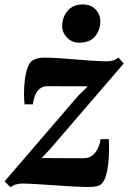

<svg xmlns="http://www.w3.org/2000/svg" viewBox="-36 -808 562 841"><path d="M348.5 -429.5Q334.5 -430 316.5 -430Q298.5 -430 278.5 -430Q258.5 -430 239 -430.2Q219.5 -430.5 202.2 -430.5Q185 -430.5 173 -430.5Q151.5 -430.5 138 -419.2Q124.5 -408 117.5 -389.8Q110.5 -371.5 108.5 -351H71.5Q69.5 -367.5 69.2 -395.8Q69 -424 72.5 -455.2Q76 -486.5 84.8 -511.2Q93.5 -536 108.5 -544.5Q114 -548 126.2 -551.8Q138.5 -555.5 156.5 -555.5Q183.5 -555.5 220.8 -553.2Q258 -551 297.8 -547.5Q337.5 -544 372.8 -541.8Q408 -539.5 430.5 -539.5Q447.5 -539.5 459.8 -543.2Q472 -547 482.5 -556L506 -530L185.5 -157.5L146.5 -115.5Q166 -115.5 188.8 -115.5Q211.5 -115.5 235.8 -115.2Q260 -115 284.5 -115Q309 -115 332.5 -115Q361.5 -115 380.8 -139.2Q400 -163.5 404.5 -198.5H440.5Q442 -179 441.8 -150.2Q441.5 -121.5 438.2 -91.2Q435 -61 427.5 -36.5Q420 -12 406.5 -1Q400 5 386.8 8Q373.5 11 352 11Q324 11 283.8 8.8Q243.5 6.5 200.5 3.5Q157.5 0.5 120 -1.8Q82.5 -4 60 -4Q48 -4 34 -0.2Q20 3.5 10.5 12.5L-16 -13.5L306.5 -388.5ZM310.5 -621Q278.5 -621 256.8 -644.2Q235 -667.5 236.5 -697Q238 -735.5 261.5 -762Q285 -788.5 326.5 -788.5Q363.5 -788.5 383.8 -765.5Q404 -742.5 403.5 -714.5Q403 -676 380.2 -648.5Q357.5 -621 310.5 -621Z"/></svg>

Font: Merriweather 48pt ExtraBold
Style: Italic
Weight: 800
Italic angle: -7.8°
Version: Version 2.101